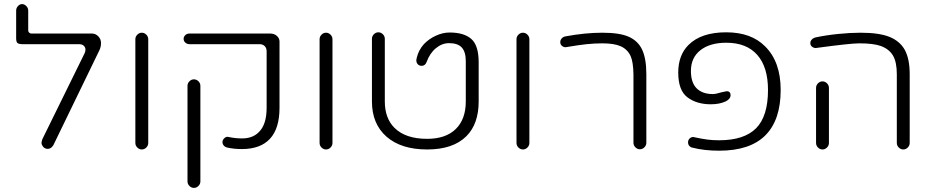

<svg xmlns="http://www.w3.org/2000/svg" viewBox="-20 -740 4563 939"><path d="M192 -21Q190 -23 186.5 -29Q183 -35 183 -40.5Q183 -46 187 -59L393 -478Q398 -487 398 -497.5Q398 -508 390 -516Q382 -524 366 -524H90Q72 -524 65 -530Q59 -536 59 -553V-688Q59 -701 68 -710.5Q77 -720 88 -720Q99 -720 108.5 -710.5Q118 -701 118 -688V-591Q118 -585 122.5 -580.5Q127 -576 133 -576H430Q447 -576 460.5 -562.5Q474 -549 474 -529.5Q474 -510 466 -494L241 -30Q238 -25 234 -21Q225 -12 213 -12Q201 -12 192 -21Z M705 -41Q705 -28 695.5 -18.5Q686 -9 673.5 -9Q661 -9 651.5 -18.5Q642 -28 642 -41V-548Q642 -561 651.5 -570.5Q661 -580 673.5 -580Q686 -580 695.5 -570.5Q705 -561 705 -548Z M897 147V-320Q897 -333 906.5 -342.5Q916 -352 928.5 -352Q941 -352 950.5 -342.5Q960 -333 960 -320V147Q960 160 950.5 169.5Q941 179 928.5 179Q916 179 906.5 169.5Q897 160 897 147ZM1347 -213Q1347 -112 1300.5 -61.5Q1254 -11 1163 -11Q1124 -11 1093 -18Q1082 -20 1075 -27.5Q1068 -35 1068 -45Q1068 -55 1076 -63Q1084 -71 1093 -71Q1095 -71 1098 -70Q1132 -63 1163 -63Q1216 -63 1246 -94Q1284 -131 1284 -213V-489Q1284 -505 1274.5 -514.5Q1265 -524 1249 -524H907Q895 -524 886.5 -531.5Q878 -539 878 -550Q878 -560 886 -568Q894 -576 907 -576H1301Q1321 -576 1334 -564.5Q1347 -553 1347 -537Z M1606 -41Q1606 -28 1596.5 -18.5Q1587 -9 1574.5 -9Q1562 -9 1552.5 -18.5Q1543 -28 1543 -41V-548Q1543 -561 1552.5 -570.5Q1562 -580 1574.5 -580Q1587 -580 1596.5 -570.5Q1606 -561 1606 -548Z M2321 -244Q2321 -134 2261 -74Q2196 -9 2069 -9Q1942 -9 1870.5 -71.5Q1799 -134 1799 -244V-550Q1799 -563 1808.5 -572.5Q1818 -582 1830.5 -582Q1843 -582 1852.5 -572.5Q1862 -563 1862 -550V-244Q1862 -162 1909 -115Q1963 -61 2069 -61Q2160 -61 2209 -109Q2258 -157 2258 -244V-441Q2258 -486 2238.5 -507.5Q2219 -529 2176 -529Q2142 -529 2112 -504.5Q2082 -480 2066 -436Q2059 -418 2042 -418Q2031 -418 2023.5 -425.5Q2016 -433 2016 -446Q2016 -447 2016.5 -448.5Q2017 -450 2018 -457Q2027 -495 2053 -524Q2079 -551 2113 -566Q2146 -581 2179 -581Q2249 -581 2285 -549.5Q2321 -518 2321 -435Z M2569 -41Q2569 -28 2559.5 -18.5Q2550 -9 2537.5 -9Q2525 -9 2515.5 -18.5Q2506 -28 2506 -41V-548Q2506 -561 2515.5 -570.5Q2525 -580 2537.5 -580Q2550 -580 2559.5 -570.5Q2569 -561 2569 -548Z M3141 -42Q3141 -29 3131.5 -19.5Q3122 -10 3109.5 -10Q3097 -10 3087.5 -19.5Q3078 -29 3078 -42V-377Q3077 -437 3064 -466Q3049 -499 3015 -514Q2983 -528 2926 -528Q2888 -528 2849.5 -524Q2811 -520 2752 -510Q2749 -509 2746 -509Q2736 -509 2728 -516Q2720 -523 2720 -534Q2720 -544 2727 -552Q2734 -560 2745 -562Q2841 -580 2926 -580Q3011 -580 3055.5 -560Q3100 -540 3120 -498Q3141 -454 3141 -377Z M3798 -300Q3798 -153 3723 -78Q3648 -3 3497 -3Q3424 -3 3366 -18Q3358 -19 3351.5 -26Q3345 -33 3345 -44Q3345 -55 3352.5 -62.5Q3360 -70 3371 -70Q3372 -70 3375 -69Q3417 -60 3442.5 -57Q3468 -54 3497 -54Q3619 -54 3677.5 -112.5Q3736 -171 3736 -300Q3736 -412 3683.5 -471.5Q3631 -531 3532 -531Q3452 -531 3405.5 -494.5Q3359 -458 3359 -393Q3359 -336 3387 -308Q3415 -280 3466 -280Q3481 -280 3510 -289Q3532 -294 3535 -294Q3543 -294 3548 -289Q3553 -284 3553 -275Q3553 -256 3529 -244Q3499 -230 3456 -230Q3387 -230 3342 -264Q3297 -298 3297 -385Q3297 -470 3347 -520Q3409 -582 3531.5 -582Q3654 -582 3722 -513Q3798 -438 3798 -300Z M4034 -41Q4034 -28 4024.5 -18.5Q4015 -9 4002.5 -9Q3990 -9 3980.5 -18.5Q3971 -28 3971 -41V-310Q3971 -323 3980.5 -332.5Q3990 -342 4002.5 -342Q4015 -342 4024.5 -332.5Q4034 -323 4034 -310ZM4429 -41Q4429 -28 4419.5 -18.5Q4410 -9 4397.5 -9Q4385 -9 4375.5 -18.5Q4366 -28 4366 -41V-377Q4366 -435 4348 -467Q4329 -500 4288 -515Q4251 -528 4184 -528Q4183 -528 4182 -528Q4139 -528 3976 -506Q3973 -505 3970 -505Q3960 -505 3951.5 -511.5Q3943 -518 3943 -529Q3943 -539 3950 -546.5Q3957 -554 3968 -557Q4020 -568 4079.5 -574Q4139 -580 4188 -580Q4280 -580 4330.5 -559.5Q4381 -539 4405 -496Q4429 -452 4429 -377Z"/></svg>

Font: Kurewa Gothic CJK TC Regular
Style: Regular
Weight: 400
Designer: Max Yao
Foundry: Max-Everyday
Version: Version 1.071; ttfautohint (v1.8.3)